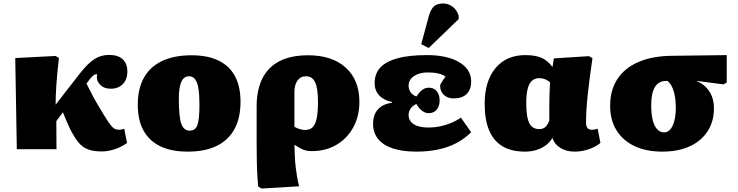

<svg xmlns="http://www.w3.org/2000/svg" viewBox="-20 -861 4259 1108"><path d="M568 13Q521 13 489 1.5Q457 -10 433 -39Q409 -68 383 -120Q376 -135 369.5 -149.5Q363 -164 356.5 -180Q350 -196 343 -213L305 -162L306 0H77L68 -526L300 -538L320 -527Q314 -475 310.5 -436Q307 -397 305 -366.5Q303 -336 302 -309.5Q301 -283 301 -257L434 -428Q468 -472 495.5 -497Q523 -522 550.5 -533Q578 -544 611 -544Q661 -544 688 -519Q715 -494 715 -448Q715 -403 689 -376Q663 -349 619 -349Q579 -349 556 -374Q533 -399 541 -433Q534 -433 528 -431Q522 -429 516.5 -424Q511 -419 503 -410L479 -379Q494 -349 509 -320Q524 -291 541 -262Q558 -233 578 -200Q602 -161 616 -142.5Q630 -124 641.5 -118Q653 -112 669 -112Q676 -112 681 -113.5Q686 -115 697 -118L713 -36Q693 -21 668.5 -10Q644 1 618 7Q592 13 568 13Z M1063 14Q969 14 905 -17Q841 -48 808 -108Q775 -168 775 -256Q775 -349 810.5 -412.5Q846 -476 915.5 -509Q985 -542 1086 -542Q1178 -542 1241 -511.5Q1304 -481 1336 -421.5Q1368 -362 1368 -274Q1368 -180 1333 -116Q1298 -52 1230.5 -19Q1163 14 1063 14ZM1075 -107Q1107 -107 1119 -139Q1131 -171 1131 -256Q1131 -314 1125 -350.5Q1119 -387 1105.5 -404Q1092 -421 1071 -421Q1041 -421 1026.5 -389Q1012 -357 1012 -291Q1012 -188 1026 -147.5Q1040 -107 1075 -107Z M1490 227 1470 216Q1468 198 1465.5 158Q1463 118 1462 67.5Q1461 17 1461 -32V-245Q1461 -343 1494.5 -409Q1528 -475 1594 -508.5Q1660 -542 1758 -542Q1897 -542 1975.5 -470.5Q2054 -399 2054 -274Q2054 -191 2019 -126.5Q1984 -62 1922 -25.5Q1860 11 1780 11Q1758 11 1743 7Q1728 3 1714 -5Q1700 -13 1680 -25H1679Q1680 12 1681.5 44Q1683 76 1686.5 104.5Q1690 133 1694.5 160Q1699 187 1706 214ZM1740 -111Q1768 -111 1784 -126.5Q1800 -142 1807.5 -178Q1815 -214 1815 -274Q1815 -351 1798.5 -386Q1782 -421 1746 -421Q1715 -421 1697 -396.5Q1679 -372 1679 -328V-130Q1688 -124 1698 -120Q1708 -116 1719 -113.5Q1730 -111 1740 -111Z M2383 14Q2303 14 2247 -4.5Q2191 -23 2162 -59Q2133 -95 2133 -146Q2133 -199 2161 -230Q2189 -261 2243 -268V-272Q2195 -282 2168.5 -310.5Q2142 -339 2142 -381Q2142 -436 2175 -471.5Q2208 -507 2275 -525Q2342 -543 2444 -543Q2561 -543 2630 -502Q2699 -461 2699 -391Q2699 -344 2673 -318.5Q2647 -293 2597 -293Q2563 -293 2541.5 -313.5Q2520 -334 2520 -365Q2520 -370 2523 -376.5Q2526 -383 2533 -393.5Q2540 -404 2551 -419Q2535 -431 2509 -437Q2483 -443 2449 -443Q2400 -443 2369 -422Q2338 -401 2338 -367Q2338 -345 2349.5 -328.5Q2361 -312 2383 -304Q2400 -330 2417 -342.5Q2434 -355 2454 -355Q2483 -355 2500 -335Q2517 -315 2517 -281Q2517 -248 2500 -228Q2483 -208 2454 -208Q2434 -208 2415.5 -222Q2397 -236 2383 -261Q2362 -252 2350 -235Q2338 -218 2338 -198Q2338 -163 2368 -144Q2398 -125 2453 -125Q2486 -125 2518 -131.5Q2550 -138 2581 -150.5Q2612 -163 2640 -182L2699 -98Q2662 -61 2615 -36Q2568 -11 2510 1.5Q2452 14 2383 14ZM2454 -584 2411 -606 2453 -762Q2464 -805 2483 -823Q2502 -841 2536 -841Q2568 -841 2592.5 -822Q2617 -803 2627 -770V-751Z M3010 14Q2932 14 2880.5 -16.5Q2829 -47 2803 -108Q2777 -169 2777 -261Q2777 -393 2839.5 -468Q2902 -543 3011 -543Q3068 -543 3103.5 -528Q3139 -513 3167 -476H3169L3176 -524L3379 -537L3399 -525Q3389 -457 3382 -402.5Q3375 -348 3370.5 -303.5Q3366 -259 3364 -222.5Q3362 -186 3362 -153Q3362 -139 3365.5 -130Q3369 -121 3376.5 -116.5Q3384 -112 3396 -112Q3404 -112 3411.5 -113.5Q3419 -115 3429 -118L3445 -36Q3417 -13 3377 0.5Q3337 14 3296 14Q3249 14 3214.5 -7Q3180 -28 3168 -64H3167Q3153 -40 3129.5 -22.5Q3106 -5 3075.5 4.5Q3045 14 3010 14ZM3092 -116Q3113 -116 3126.5 -127.5Q3140 -139 3150 -165Q3150 -202 3150 -232.5Q3150 -263 3150.5 -289.5Q3151 -316 3152 -339.5Q3153 -363 3154 -386Q3141 -398 3125 -404Q3109 -410 3092 -410Q3067 -410 3050 -395Q3033 -380 3025 -348.5Q3017 -317 3017 -269Q3017 -213 3024.5 -179.5Q3032 -146 3048.5 -131Q3065 -116 3092 -116Z M3802 14Q3709 14 3641.5 -18Q3574 -50 3537.5 -109.5Q3501 -169 3501 -250Q3501 -341 3543 -405Q3585 -469 3665 -503.5Q3745 -538 3858 -539L4174 -543V-385L4155 -374L4002 -394V-392Q4034 -379 4055.5 -356.5Q4077 -334 4088.5 -304Q4100 -274 4100 -236Q4100 -160 4063.5 -103.5Q4027 -47 3960 -16.5Q3893 14 3802 14ZM3812 -97Q3843 -97 3861.5 -135.5Q3880 -174 3880 -238Q3880 -295 3867.5 -335.5Q3855 -376 3832 -394H3824Q3781 -394 3759.5 -359Q3738 -324 3738 -253Q3738 -204 3746.5 -169Q3755 -134 3772 -115.5Q3789 -97 3812 -97Z"/></svg>

Font: Literata Variable Black
Style: Regular
Weight: 900
Designer: Latin by Veronika Burian and Jose Scaglione. Greek by Irene Vlachou. Cyrillic by Vera Evstafieva.
Foundry: TypeTogether
Version: Version 3.021